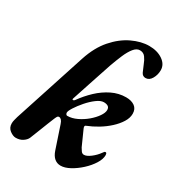

<svg xmlns="http://www.w3.org/2000/svg" viewBox="-188 -813 858 935"><g transform="rotate(30 240.5 -345.5)"><path d="M293.7 15.3Q273.8 15.3 258.9 2.8Q244.1 -9.7 235.6 -34.6L193.5 -160.2Q189.1 -174 183 -180.5Q176.8 -187 169.6 -187Q163.4 -187 159.6 -180.5Q155.8 -174.1 150.8 -161.4Q144.5 -147 138 -129.7Q131.5 -112.4 124.4 -94.9Q117.2 -77.3 110.8 -60.4Q104.4 -43.5 98.1 -28.3Q92.1 -14.8 75.8 -4Q59.5 6.8 36.8 6.8Q21.6 6.8 3.5 -6.7Q-14.6 -20.1 -14.6 -44.7Q-14.6 -54.6 -11.8 -64.8Q-9 -75 -6.6 -84.3L125.1 -488.6Q149.7 -563.7 191.7 -611.4Q233.6 -659.2 283.2 -682.6Q332.8 -706 377.6 -706Q423.3 -706 454 -684.9Q484.8 -663.7 484.8 -631.1Q484.8 -605.3 472.1 -583.2Q459.4 -561.2 438.8 -561.2Q422 -561.2 414.4 -577.6Q406.7 -594.1 398.7 -614.2Q391.4 -634.2 380.2 -649.6Q369.1 -665 348.7 -665Q330.6 -665 315 -645.6Q299.4 -626.3 286.1 -595.3Q272.8 -564.3 259.7 -527.6Q256 -516.1 251.3 -502.2Q246.6 -488.4 238.8 -464.9Q231 -441.4 217.9 -402Q204.7 -362.6 184.2 -299.7Q181.8 -292 186.7 -291.8Q191.6 -291.5 195.6 -296.5Q222.3 -333.9 255 -364.8Q287.8 -395.7 326 -414.4Q364.1 -433 405.3 -433Q435.2 -433 453.9 -419.6Q472.5 -406.1 472.5 -379Q472.5 -355.5 457.5 -331.4Q442.5 -307.3 418.2 -285Q393.9 -262.7 364.3 -244.8Q334.7 -227 304.6 -215.1Q294.8 -212.2 301.3 -197.5L339.1 -113.1Q343.2 -105.6 349.7 -96.5Q356.1 -87.4 366.3 -87.4Q381.2 -87.4 402.7 -103.7Q424.1 -120.1 438 -139.6Q443 -146.2 445.2 -149Q447.5 -151.8 451.5 -151.8Q456 -151.8 457.6 -147.4Q459.1 -143 459.1 -139Q459.1 -116.4 442.5 -89.9Q425.8 -63.3 399.8 -39.4Q373.8 -15.5 345.5 -0.1Q317.1 15.3 293.7 15.3ZM201 -211.2Q227 -211.2 254.2 -224.2Q281.4 -237.1 304.5 -256.6Q327.5 -276.2 341.7 -296.8Q355.8 -317.4 355.8 -332.6Q355.8 -346.8 346.8 -352.4Q337.8 -358.1 323.1 -358.1Q305.4 -358.1 282.8 -341.1Q260.2 -324.2 239.5 -300.3Q218.9 -276.5 205.1 -255Q191.4 -233.5 191.4 -224.1Q191.4 -219.7 194 -215.5Q196.6 -211.2 201 -211.2Z"/></g></svg>

Font: EB Garamond
Style: Italic
Weight: 400
Italic angle: -17.2°
Designer: Georg Duffner and Octavio Pardo
Foundry: Georg Duffner
Version: Version 1.001